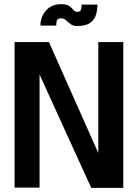

<svg xmlns="http://www.w3.org/2000/svg" viewBox="-20 -902 662 922"><path d="M572 0H418L170 -544V-1H50V-700H215L452 -167V-700H572ZM350 -777Q331 -777 318.5 -786.5Q306 -796 296.5 -805Q287 -814 274 -814Q256 -814 253 -803.5Q250 -793 250 -779H174Q174 -820 200.5 -851Q227 -882 274 -882Q300 -882 312.5 -873Q325 -864 332.5 -854.5Q340 -845 350 -845Q362 -845 367 -852Q372 -859 372 -880H448Q448 -857 441.5 -833Q435 -809 414 -793Q393 -777 350 -777Z"/></svg>

Font: Kulim Park
Style: Bold
Weight: 700
Designer: Noponies / Dale Sattler
Foundry: Noponies
Version: Version 1.000; ttfautohint (v1.8.3)